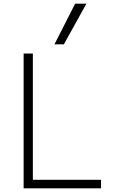

<svg xmlns="http://www.w3.org/2000/svg" viewBox="-20 -1020 640 1040"><path d="M108 0V-730H158V-46H527V0ZM326 -780H275L387 -1000H448Z"/></svg>

Font: M PLUS Code Latin 60 Light
Style: Regular
Weight: 300
Width: 7
Monospace: yes
Designer: Coji Morishita
Foundry: UNDERFOREST DESIGN
Version: Version 1.005; ttfautohint (v1.8.3)